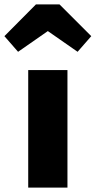

<svg xmlns="http://www.w3.org/2000/svg" viewBox="-77 -851 434 871"><path d="M229 0H51V-533H229ZM275 -616 140 -710 5 -616 -57 -687 86 -831H193L337 -687Z"/></svg>

Font: Trujillo ExtraBold
Style: Regular
Weight: 800
Designer: Fira Sans original fonts by bBox Type GmbH, Carrois Corporate GbR, & Edenspiekermann AG / Changes by Cristiano Sobral
Foundry: Fira Sans original fonts by bBox Type GmbH, Carrois Corporate GbR, & Edenspiekermann AG / Changes by Cristiano Sobral
Version: Version 4.301;July 28, 2020;FontCreator 13.0.0.2655 64-bit